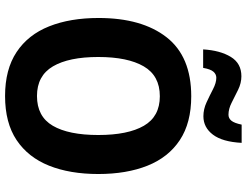

<svg xmlns="http://www.w3.org/2000/svg" viewBox="-128 -836 974 758"><g transform="rotate(90 359.0 -457.0)"><path d="M667 -358Q667 -246 634 -163.5Q601 -81 533 -35.5Q465 10 359 10Q254 10 185.5 -35.5Q117 -81 84 -164Q51 -247 51 -359Q51 -530 127 -627.5Q203 -725 360 -725Q465 -725 533 -680Q601 -635 634 -552.5Q667 -470 667 -358ZM205 -358Q205 -242 242 -179Q279 -116 359 -116Q440 -116 476.5 -178.5Q513 -241 513 -358Q513 -475 476.5 -538Q440 -601 360 -601Q279 -601 242 -537.5Q205 -474 205 -358ZM175 -772Q179 -839 204.5 -881Q230 -923 281 -923Q308 -923 334.5 -910Q361 -897 385.5 -884.5Q410 -872 433 -872Q447 -872 456.5 -883.5Q466 -895 472 -924H544Q540 -848 511.5 -810.5Q483 -773 439 -773Q411 -773 384 -785.5Q357 -798 332 -811Q307 -824 287 -824Q273 -824 263 -812.5Q253 -801 248 -772Z"/></g></svg>

Font: Noto Sans Hebrew SemiCondensed
Style: Bold
Weight: 700
Width: 4
Designer: Monotype Design Team
Foundry: Monotype Imaging Inc.
Version: Version 2.004; ttfautohint (v1.8.4.7-5d5b)